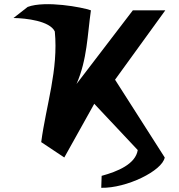

<svg xmlns="http://www.w3.org/2000/svg" viewBox="-20 -750 852 915"><path d="M241.2 -599.9C258.9 -417.5 199.6 -248.1 176.4 -72.7L286.4 0.5L429.2 -255.4L636.4 -34.9C626.2 31.8 540.5 67.4 464.4 88L462.5 145C582.8 147.5 753.4 64.2 765 0.5L528.3 -370.2L767.8 -700.8H613.1L344.7 -349.8C395.9 -466.8 396.4 -583.8 413.3 -700.8C373.4 -715.3 195.7 -748.5 111.9 -717L44.2 -664.2C104.1 -663.3 217.7 -650.4 241.2 -599.9Z"/></svg>

Font: Sztylet
Style: Bd
Weight: 700
Foundry: Cannot Into Space Fonts, PlusOne Fonts
Version: Version 0.12